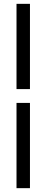

<svg xmlns="http://www.w3.org/2000/svg" viewBox="-20 -860 241 1000"><path d="M136 -396H66V-840H136ZM136 120H66V-324H136Z"/></svg>

Font: Tanohe Sans
Style: Regular
Weight: 400
Designer: Village Type and Design LLC & Cristiano Sobral
Foundry: Cooper Hewitt Smithsonian Design Museum
Version: Version 1.00;September 29, 2021;FontCreator 13.0.0.2655 64-b